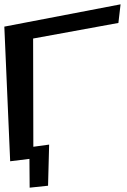

<svg xmlns="http://www.w3.org/2000/svg" viewBox="-75 -711 585 887"><path d="M147 147 152 -43 79 -33 78 -533 472 -605 482 -691 -55 -588 -28 34 61 23 62 156Z"/></svg>

Font: Gamestation Warped
Style: Regular
Weight: 400
Designer: Jonas Hecksher
Foundry: Jonas Hecksher, Playtypeª, e-types AS
Version: Version 1.003